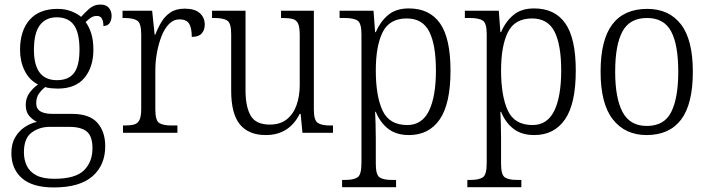

<svg xmlns="http://www.w3.org/2000/svg" viewBox="-20 -583 3116 843"><path d="M216 240Q123 240 76.5 199.5Q30 159 30 89Q30 48 46.5 20Q63 -8 88.5 -25Q114 -42 142 -48Q123 -57 108 -74.5Q93 -92 93 -123Q93 -152 109 -174.5Q125 -197 147 -212Q108 -232 88 -273Q68 -314 68 -364Q68 -448 110 -496Q152 -544 233 -544Q266 -544 293 -533.5Q320 -523 336 -509Q349 -524 370.5 -543.5Q392 -563 421 -563Q446 -563 458 -548.5Q470 -534 470 -514Q470 -495 461.5 -482Q453 -469 434 -469Q434 -489 427.5 -501Q421 -513 406 -513Q391 -513 380 -506Q369 -499 356 -486Q371 -466 380.5 -436.5Q390 -407 390 -364Q390 -289 351 -241.5Q312 -194 233 -194Q222 -194 204.5 -195.5Q187 -197 179 -201Q163 -189 151 -172Q139 -155 139 -130Q139 -105 157.5 -94Q176 -83 211 -83H296Q373 -83 407.5 -44Q442 -5 442 59Q442 142 386 191Q330 240 216 240ZM230 -231Q281 -231 305 -262.5Q329 -294 329 -365Q329 -439 304.5 -473Q280 -507 229 -507Q181 -507 155 -472.5Q129 -438 129 -364Q129 -231 230 -231ZM218 202Q311 202 348.5 165Q386 128 386 68Q386 15 361 -5.5Q336 -26 284 -26H198Q153 -26 119 -1Q85 24 85 86Q85 118 97.5 144.5Q110 171 139 186.5Q168 202 218 202Z M520 0V-32H528Q553 -32 569 -36.5Q585 -41 592.5 -56.5Q600 -72 600 -106V-433Q600 -481 582.5 -492.5Q565 -504 525 -504H518V-536H648L659 -431H662Q673 -460 688.5 -486Q704 -512 728.5 -528.5Q753 -545 791 -545Q835 -545 857 -525.5Q879 -506 879 -475Q879 -451 865.5 -436Q852 -421 822 -421Q822 -461 810 -479.5Q798 -498 768 -498Q742 -498 722 -477.5Q702 -457 689 -423.5Q676 -390 669 -351Q662 -312 662 -275V-103Q662 -54 679 -43Q696 -32 734 -32H759V0Z M1147 10Q1072 10 1033.5 -36.5Q995 -83 995 -185V-434Q995 -481 978 -492.5Q961 -504 921 -504H911V-536H1058V-186Q1058 -115 1080.5 -75.5Q1103 -36 1165 -36Q1210 -36 1239 -59Q1268 -82 1282 -121.5Q1296 -161 1296 -210V-428Q1296 -463 1289 -479Q1282 -495 1265.5 -499.5Q1249 -504 1222 -504H1214V-536H1358V-103Q1358 -55 1375 -43.5Q1392 -32 1430 -32H1442V0H1308L1300 -83H1296Q1249 10 1147 10Z M1482 239V207H1496Q1533 207 1550 195.5Q1567 184 1567 133V-433Q1567 -481 1550 -492.5Q1533 -504 1492 -504H1471V-536H1620L1627 -442H1630Q1649 -487 1683.5 -516.5Q1718 -546 1775 -546Q1866 -546 1912 -480.5Q1958 -415 1958 -273Q1958 -127 1910.5 -58.5Q1863 10 1776 10Q1720 10 1684.5 -17.5Q1649 -45 1630 -92H1627Q1628 -71 1629 -40.5Q1630 -10 1630 25V136Q1630 185 1647 196Q1664 207 1700 207H1719V239ZM1768 -34Q1833 -34 1863.5 -96.5Q1894 -159 1894 -273Q1894 -387 1864.5 -444.5Q1835 -502 1766 -502Q1690 -502 1660 -441.5Q1630 -381 1630 -274Q1630 -162 1659.5 -98Q1689 -34 1768 -34Z M2032 239V207H2046Q2083 207 2100 195.5Q2117 184 2117 133V-433Q2117 -481 2100 -492.5Q2083 -504 2042 -504H2021V-536H2170L2177 -442H2180Q2199 -487 2233.5 -516.5Q2268 -546 2325 -546Q2416 -546 2462 -480.5Q2508 -415 2508 -273Q2508 -127 2460.5 -58.5Q2413 10 2326 10Q2270 10 2234.5 -17.5Q2199 -45 2180 -92H2177Q2178 -71 2179 -40.5Q2180 -10 2180 25V136Q2180 185 2197 196Q2214 207 2250 207H2269V239ZM2318 -34Q2383 -34 2413.5 -96.5Q2444 -159 2444 -273Q2444 -387 2414.5 -444.5Q2385 -502 2316 -502Q2240 -502 2210 -441.5Q2180 -381 2180 -274Q2180 -162 2209.5 -98Q2239 -34 2318 -34Z M2819 10Q2725 10 2671 -58.5Q2617 -127 2617 -268Q2617 -408 2668.5 -476Q2720 -544 2822 -544Q2917 -544 2969.5 -476.5Q3022 -409 3022 -268Q3022 -126 2970.5 -58Q2919 10 2819 10ZM2820 -30Q2897 -30 2927.5 -92Q2958 -154 2958 -268Q2958 -387 2926.5 -445.5Q2895 -504 2821 -504Q2745 -504 2713 -445Q2681 -386 2681 -268Q2681 -152 2713.5 -91Q2746 -30 2820 -30Z"/></svg>

Font: Noto Serif Tamil SemiCondensed Light
Style: Regular
Weight: 300
Width: 4
Designer: Indian Type Foundry, Tom Grace, and the Monotype Design Team
Foundry: Monotype Imaging Inc.
Version: Version 2.004; ttfautohint (v1.8.4.7-5d5b)